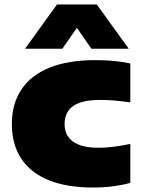

<svg xmlns="http://www.w3.org/2000/svg" viewBox="-20 -828 637 859"><path d="M33 -273Q33 -363 75.5 -427.2Q118 -491.5 201.5 -525.2Q285 -559 406 -559Q494 -559 563 -544V-370Q523 -375.5 492.8 -378.2Q462.5 -381 430 -381Q346 -381 307.5 -353.8Q269 -326.5 269 -273Q269 -221.5 307.2 -194.2Q345.5 -167 420 -167Q452.5 -167 483.5 -170.8Q514.5 -174.5 563 -184V-10Q530.5 -0.5 487.2 5.2Q444 11 396 11Q278.5 11 197.2 -22.2Q116 -55.5 74.5 -119.2Q33 -183 33 -273ZM556 -610H389L324 -703.5L259 -610H92L235 -808H413Z"/></svg>

Font: Encode Sans Expanded Black
Style: Regular
Weight: 900
Width: 7
Designer: Multiple Designers
Foundry: Impallari Type
Version: Version 2.000